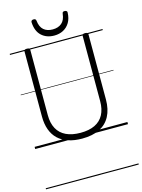

<svg xmlns="http://www.w3.org/2000/svg" viewBox="-204 -1240 1272 1725"><g transform="rotate(-15 431.5 -377.0)"><path d="M433 19Q361 19 305 0.5Q249 -18 211 -54Q173 -90 153.5 -143.5Q134 -197 134 -266V-871Q134 -881 140 -885.5Q146 -890 160 -890Q175 -890 181.5 -885.5Q188 -881 188 -871V-264Q188 -190 216 -138.5Q244 -87 299 -61Q354 -35 433 -35Q512 -35 566 -61Q620 -87 647.5 -138.5Q675 -190 675 -264V-871Q675 -881 681.5 -885.5Q688 -890 702 -890Q729 -890 729 -871V-266Q729 -174 695 -110Q661 -46 595.5 -13.5Q530 19 433 19ZM431 -940Q359 -940 313 -982.5Q267 -1025 263 -1109Q263 -1118 269 -1123.5Q275 -1129 287 -1129Q299 -1129 304 -1124Q309 -1119 310 -1109Q316 -1052 347.5 -1024.5Q379 -997 431 -997Q483 -997 515 -1024.5Q547 -1052 553 -1109Q554 -1119 558.5 -1124Q563 -1129 574 -1129Q587 -1129 593.5 -1123.5Q600 -1118 599 -1109Q597 -1054 574.5 -1016.5Q552 -979 515 -959.5Q478 -940 431 -940ZM0 365H863V375H0ZM0 -20H863V0H0ZM0 -505H863V-500H0ZM0 -885H863V-875H0Z"/></g></svg>

Font: Playwrite GB S Guides
Style: Regular
Weight: 400
Designer: Veronika Burian, José Scaglione
Foundry: TypeTogether
Version: Version 1.003